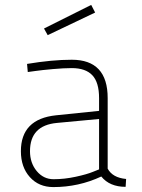

<svg xmlns="http://www.w3.org/2000/svg" viewBox="-20 -752 576 781"><path d="M418 -353V-66Q438 -29 493 -24L491 8Q426 8 392 -34Q300 9 197 9Q138 9 101.5 -31.5Q65 -72 65 -137Q65 -268 208 -283L383 -301V-353Q383 -417 355.5 -446Q328 -475 272 -475Q240 -475 195 -471Q150 -467 122 -463L93 -459L90 -492Q192 -509 272 -509Q418 -509 418 -353ZM383 -268 212 -252Q102 -242 102 -137Q102 -89 129.5 -56Q157 -23 198 -23Q242 -23 288 -33Q334 -43 358 -53L383 -63ZM159 -636 351 -732 367 -701 174 -609Z"/></svg>

Font: TypoPRO Titillium Maps
Style: 1 wt
Weight: 100
Designer: Campivisivi
Foundry: Accademia di Belle Arti di Urbino and students of MA course of Visual design
Version: Version 001.001